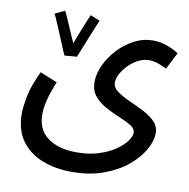

<svg xmlns="http://www.w3.org/2000/svg" viewBox="-81 -577 874 888"><g transform="rotate(10 356.0 -133.5)"><path d="M39 6Q39 -26 49 -77.5Q59 -129 92 -198L173 -165Q153 -117 143 -78.5Q133 -40 133 -8Q133 64 183.5 101Q234 138 318 138Q377 138 422.5 123.5Q468 109 499.5 87.5Q531 66 547.5 43Q564 20 564 3Q564 -16 542 -29.5Q520 -43 487 -56.5Q454 -70 421.5 -87.5Q389 -105 367 -131Q345 -157 345 -198Q345 -236 364 -277Q383 -318 416 -353.5Q449 -389 491 -411Q533 -433 579 -433Q614 -433 647.5 -420.5Q681 -408 700 -394L660 -315Q644 -323 622 -331.5Q600 -340 578 -340Q542 -340 510 -318Q478 -296 458 -266Q438 -236 438 -211Q438 -188 461 -171Q484 -154 517.5 -139Q551 -124 585 -107Q619 -90 642 -67.5Q665 -45 665 -12Q665 23 641.5 65Q618 107 573.5 144.5Q529 182 463 206.5Q397 231 313 231Q234 231 172 206Q110 181 74.5 131Q39 81 39 6ZM187 -293Q180 -307 170 -331.5Q160 -356 148.5 -383.5Q137 -411 126.5 -436Q116 -461 108 -476L154 -498Q160 -487 171 -462Q182 -437 194.5 -407.5Q207 -378 217 -356Q227 -383 239 -413Q251 -443 260.5 -466.5Q270 -490 274 -498L319 -480Q315 -471 305 -447Q295 -423 283.5 -394.5Q272 -366 261.5 -339.5Q251 -313 245 -299V-298Z"/></g></svg>

Font: Noto Sans Arabic UI Cn Md
Style: Regular
Weight: 500
Width: 3
Designer: Monotype Design Team, Nadine Chahine and Nizar Qandah
Foundry: Monotype Imaging Inc.
Version: Version 2.010; ttfautohint (v1.8.4.7-5d5b)